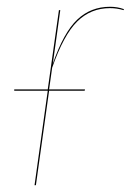

<svg xmlns="http://www.w3.org/2000/svg" viewBox="-20 -547 386 567"><path d="M346 -520 345 -517Q325 -523 305 -523Q248 -523 208 -483.5Q168 -444 134 -347L125 -283H231L230 -279H125L86 0H82L121 -279H22V-283H121L154 -517H158L136 -359Q168 -451 208 -489Q248 -527 305 -527Q327 -527 346 -520Z"/></svg>

Font: Fira Sans Condensed Four
Style: Italic
Weight: 100
Width: 3
Italic angle: -8°
Designer: bBox Type GmbH & Carrois Corporate GbR & Edenspiekermann AG
Foundry: bBox Type GmbH & Carrois Corporate GbR & Edenspiekermann AG
Version: Version 4.301